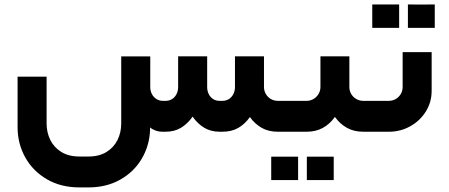

<svg xmlns="http://www.w3.org/2000/svg" viewBox="-20 -588 2005 857"><path d="M1264.1 -137.9H1220.1Q1203 -137.9 1188.9 -146.1Q1174.8 -154.4 1166.6 -168.5Q1158.3 -182.6 1158.3 -199.6V-336.7H1028.8V-199.6Q1028.8 -182.6 1021.8 -168.5Q1014.8 -154.4 1002.2 -146.1Q989.6 -137.9 973 -137.9H960Q943.4 -137.9 930.8 -146.1Q918.3 -154.4 911.5 -168.5Q904.7 -182.6 904.7 -199.6V-336.7H775.1V-199.6Q775.1 -182.6 768.2 -168.5Q761.2 -154.4 748.4 -146.1Q735.6 -137.9 719.4 -137.9H706.8Q690.8 -137.9 677.9 -146.2Q665.1 -154.5 657.9 -168.4Q650.7 -182.2 650.7 -199.6V-336.3H521.1V-36.7Q521.1 3.1 504.7 36.5Q488.2 69.9 455.4 90.3Q422.6 110.6 374.9 110.6H334.3Q286.6 110.6 253.7 90.3Q220.9 69.9 204.5 36.5Q188 3.1 188 -36.7V-245.7H58.5V-19.6Q58.5 52.7 92.4 114Q126.3 175.2 189 211.9Q251.6 248.5 334.3 248.5H374.9Q455.1 248.5 516.5 213.9Q578 179.3 612.5 120.8Q647 62.4 649.8 -7.1V-19.2Q660.3 -10.3 674.7 -5.2Q689.2 0 706.8 0H719.4Q758.1 0 787.6 -17.5Q817 -35.1 839.7 -67.3Q862.4 -35.1 892 -17.5Q921.7 0 960 0H973Q1013.8 0 1043.7 -17.2Q1073.5 -34.4 1095.4 -65.5Q1117.8 -34.5 1148.3 -17.2Q1178.8 0 1220.1 0H1264.1Z M1264.2 0H1348.9Q1389.8 0 1421.2 -17.3Q1452.5 -34.5 1474.9 -66.1Q1497.6 -34.5 1528.8 -17.3Q1559.9 0 1601.2 0H1628.5V-137.9H1601.2Q1584.6 -137.9 1570.2 -146.1Q1555.9 -154.4 1547.7 -168.5Q1539.4 -182.6 1539.4 -199.6V-336.7H1410.3V-199.6Q1410.3 -182.6 1401.8 -168.5Q1393.3 -154.4 1379.2 -146.1Q1365.2 -137.9 1348.9 -137.9H1264.2Q1245.2 -121.1 1238.3 -95Q1231.4 -68.9 1238.3 -42.8Q1245.2 -16.7 1264.2 0ZM1310.6 215.8Q1310.6 184.6 1310.6 163.8Q1310.6 142.6 1310.6 111.2Q1305 111.3 1283.8 111.3Q1262.5 111.3 1228.8 111.3Q1225.9 111.2 1190.6 111.2Q1190.6 142.6 1190.6 163.8Q1190.6 184.6 1190.6 215.8Q1215.9 215.8 1231.4 215.8Q1239.6 215.8 1246.8 215.8Q1258.7 215.8 1271.6 215.8Q1286.2 215.8 1310.6 215.8ZM1469.6 215.6Q1469.6 184.3 1469.6 163.5Q1469.6 143 1469.6 111.2Q1464.1 111.2 1442.7 111.2Q1421.4 111.2 1387.7 111.2Q1384.9 111.2 1349.6 111.2Q1349.6 143 1349.6 163.5Q1349.6 184.3 1349.6 215.6Q1377.1 215.6 1394.4 215.6Q1411.8 215.6 1430.5 215.6Q1445.1 215.6 1469.6 215.6Z M1628.7 0H1715.9Q1767.8 0 1811.5 -24.6Q1855.2 -49.1 1881 -90.8Q1906.7 -132.5 1906.7 -182.5V-355.4H1777.2V-199.6Q1777.2 -182.6 1768.9 -168.5Q1760.6 -154.4 1746.6 -146.1Q1732.5 -137.9 1715.9 -137.9H1628.7Q1609.6 -121.1 1602.7 -95Q1595.9 -68.9 1602.7 -42.8Q1609.6 -16.7 1628.7 0ZM1761.6 -463.7Q1761.6 -495.5 1761.6 -516.3Q1761.6 -537.1 1761.6 -568.1Q1733.3 -568.1 1716 -568.1Q1698.7 -568.1 1679.8 -568.1Q1665.2 -568.1 1641.6 -568.1Q1641.6 -537.1 1641.6 -516.3Q1641.6 -495.5 1641.6 -463.7Q1641.6 -463.7 1663.8 -463.7Q1685.9 -463.7 1722.6 -463.7Q1722.6 -463.7 1761.6 -463.7ZM1920.6 -463.7Q1920.6 -495.5 1920.6 -516.3Q1920.6 -537.2 1920.6 -568.2Q1892.3 -567.8 1875 -567.8Q1857.6 -567.8 1838.7 -567.8Q1824.2 -568.2 1800.7 -568.2Q1800.7 -537.2 1800.7 -516.3Q1800.7 -495.5 1800.7 -463.7Q1800.7 -463.7 1822.7 -463.7Q1844.8 -463.7 1881.5 -463.7Q1881.5 -463.7 1920.6 -463.7Z"/></svg>

Font: Arad-FD-VF Thin
Style: Regular
Weight: 100
Designer: Mohammad Darvishi
Version: Version 1.010;September 21, 2024;FontCreator 15.0.0.2992 64-